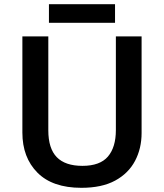

<svg xmlns="http://www.w3.org/2000/svg" viewBox="-20 -888 785 918"><path d="M657 -252Q657 -178 625.5 -118.5Q594 -59 530.5 -24.5Q467 10 369 10Q231 10 159 -62.5Q87 -135 87 -254V-714H211V-265Q211 -178 251.5 -136.5Q292 -95 374 -95Q458 -95 496 -139.5Q534 -184 534 -266V-714H657ZM530 -868V-779H214V-868Z"/></svg>

Font: Noto Sans Sundanese SemiBold
Style: Regular
Weight: 600
Version: Version 2.003